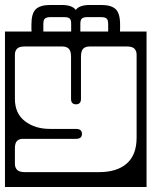

<svg xmlns="http://www.w3.org/2000/svg" viewBox="-40 -733 610 773"><path d="M443.5 -634Q443.5 -625.5 443.5 -618.8Q443.5 -612 443 -606H550V20H-20V-606H87Q86.5 -612 86.5 -619Q86.5 -626 86.5 -634Q86.5 -679 104.2 -696Q122 -713 162.5 -713H208.5Q250.5 -713 265 -693Q279.5 -713 321.5 -713H367.5Q408 -713 425.8 -696Q443.5 -679 443.5 -634ZM134.5 -637V-606H246.5V-637Q246.5 -653 240.5 -658.5Q234.5 -664 218.5 -664H163.5Q148 -664 141.2 -658.5Q134.5 -653 134.5 -637ZM283.5 -637V-606H395.5V-637Q395.5 -653 389 -658.5Q382.5 -664 366.5 -664H311.5Q296 -664 289.8 -658.5Q283.5 -653 283.5 -637ZM161 -214H266Q290 -214 290 -194Q290 -174 266 -174H52Q37 -174 28.5 -165.5Q20 -157 20 -136V-73Q20 -59 28.5 -49.5Q37 -40 61 -40H359Q431 -40 470.5 -74.8Q510 -109.5 510 -179V-513Q510 -527.5 501.5 -536.8Q493 -546 469 -546H323Q303.5 -546 294.8 -536.8Q286 -527.5 286 -505V-335Q286 -313 266 -313Q246 -313 246 -335V-505Q246 -527.5 237 -536.8Q228 -546 209 -546H61Q37 -546 28.5 -536.8Q20 -527.5 20 -513V-335Q20 -276 60.5 -245Q101 -214 161 -214Z"/></svg>

Font: Honk Rounded
Style: Regular
Weight: 400
Designer: Noopur Datye & Yesha Goshar
Foundry: Ek Type
Version: Version 1.000